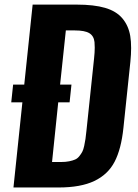

<svg xmlns="http://www.w3.org/2000/svg" viewBox="-20 -830 611 850"><path d="M210.4 -112.8H251Q271 -112.8 286.4 -116Q301.8 -119.1 312.5 -123.8Q323.2 -128.4 331.3 -138.7Q339.4 -148.9 344.2 -158Q349.1 -167 352.8 -184.3Q356.4 -201.7 358.4 -214.8Q360.4 -228 362.8 -252.4L396.5 -571.8Q399.4 -598.6 399.4 -619.1Q399.4 -632.8 398.4 -643.6Q395.5 -670.9 375.5 -683.1Q355.5 -695.3 311 -695.3H271.5L246.1 -455.6H296.4L288.1 -377H237.8ZM39.6 0 79.1 -377H29.8L38.1 -455.6H87.4L124.5 -809.6H319.8Q396 -809.6 445.3 -795.2Q494.6 -780.8 521.7 -748.8Q548.8 -716.8 556.6 -670.9Q560.5 -647 560.5 -617.2Q560.5 -589.4 557.1 -555.7L526.4 -263.7Q516.6 -169.9 487.3 -113.8Q458 -57.6 397.7 -28.8Q337.4 0 239.3 0Z"/></svg>

Font: Oswald
Style: Demi-Bold
Weight: 600
Designer: Vernon Adams
Foundry: Vernon Adams
Version: 3.0; ttfautohint (v0.94.23-7a4d-dirty) -l 8 -r 50 -G 200 -x 